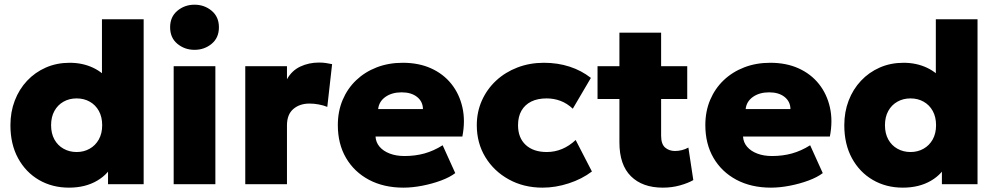

<svg xmlns="http://www.w3.org/2000/svg" viewBox="-20 -804 4352 838"><path d="M281 15Q208 15 150.2 -18.5Q92.5 -52 59 -113.2Q25.5 -174.5 25.5 -257.5Q25.5 -315.5 44.5 -365Q63.5 -414.5 98.2 -451.5Q133 -488.5 180.2 -509.2Q227.5 -530 284.5 -530Q340 -530 386 -508.5Q432 -487 467.5 -441.5L425 -400V-720H607V0H451.5V-136.5L476 -95.5Q456 -46 404.2 -15.5Q352.5 15 281 15ZM314.5 -140.5Q346 -140.5 371.2 -154.8Q396.5 -169 411.2 -195.2Q426 -221.5 426 -257.5Q426 -293.5 411.5 -319.8Q397 -346 371.8 -360.2Q346.5 -374.5 314.5 -374.5Q282.5 -374.5 257.2 -360.2Q232 -346 217.5 -319.8Q203 -293.5 203 -257.5Q203 -221.5 217.5 -195.2Q232 -169 257.5 -154.8Q283 -140.5 314.5 -140.5Z M738 0V-515H920V0ZM829 -586.5Q786 -586.5 754.2 -612.8Q722.5 -639 722.5 -685Q722.5 -730.5 754.2 -757Q786 -783.5 829 -783.5Q872 -783.5 903.8 -757Q935.5 -730.5 935.5 -685Q935.5 -639 903.8 -612.8Q872 -586.5 829 -586.5Z M1050.5 0V-515H1232.5V-458Q1253.5 -496 1290.8 -513.5Q1328 -531 1372.5 -531Q1390 -531 1403.2 -528.8Q1416.5 -526.5 1429.5 -524L1408.5 -337.5Q1391 -344.5 1370.8 -348.2Q1350.5 -352 1331 -352Q1288 -352 1260.2 -328.2Q1232.5 -304.5 1232.5 -256.5V0Z M1741 15Q1655 15 1590.5 -19.2Q1526 -53.5 1490.2 -114.8Q1454.5 -176 1454.5 -258Q1454.5 -318 1475.5 -367.8Q1496.5 -417.5 1534.5 -453.8Q1572.5 -490 1624.2 -510Q1676 -530 1738 -530Q1807.5 -530 1861.2 -505.8Q1915 -481.5 1950 -437.8Q1985 -394 1998.2 -335.5Q2011.5 -277 1998 -208H1619Q1620.5 -182.5 1636.8 -163.5Q1653 -144.5 1681 -133.8Q1709 -123 1745.5 -123Q1792 -123 1832.5 -134.2Q1873 -145.5 1912 -170L1967 -48.5Q1943.5 -30.5 1905.2 -16.2Q1867 -2 1823.5 6.5Q1780 15 1741 15ZM1630.5 -328H1826Q1825.5 -361 1800.2 -381Q1775 -401 1733 -401Q1690.5 -401 1662.2 -381Q1634 -361 1630.5 -328Z M2348 15Q2266 15 2201 -20.8Q2136 -56.5 2098.5 -118Q2061 -179.5 2061 -257.5Q2061 -315.5 2083.2 -365.2Q2105.5 -415 2145.2 -452Q2185 -489 2238.5 -509.5Q2292 -530 2354 -530Q2414 -530 2465.8 -513.2Q2517.5 -496.5 2559 -464L2480 -329.5Q2455 -353 2426.2 -363.8Q2397.5 -374.5 2366 -374.5Q2326.5 -374.5 2298.8 -360.8Q2271 -347 2256 -321Q2241 -295 2241 -257.5Q2241 -202.5 2274.5 -171.5Q2308 -140.5 2366.5 -140.5Q2401.5 -140.5 2433.2 -153.8Q2465 -167 2492.5 -193L2563.5 -55.5Q2520 -22.5 2462.5 -3.8Q2405 15 2348 15Z M2873 15Q2784 15 2733.8 -34.8Q2683.5 -84.5 2683.5 -182.5V-661.5H2865.5V-515H2979.5V-372H2865.5V-212Q2865.5 -175 2883 -160Q2900.5 -145 2926 -145Q2941 -145 2956.2 -148.8Q2971.5 -152.5 2984.5 -160L3006 -18Q2982.5 -4.5 2947.5 5.2Q2912.5 15 2873 15ZM2588 -372V-515H2699V-372Z M3345 15Q3259 15 3194.5 -19.2Q3130 -53.5 3094.2 -114.8Q3058.5 -176 3058.5 -258Q3058.5 -318 3079.5 -367.8Q3100.5 -417.5 3138.5 -453.8Q3176.5 -490 3228.2 -510Q3280 -530 3342 -530Q3411.5 -530 3465.2 -505.8Q3519 -481.5 3554 -437.8Q3589 -394 3602.2 -335.5Q3615.5 -277 3602 -208H3223Q3224.5 -182.5 3240.8 -163.5Q3257 -144.5 3285 -133.8Q3313 -123 3349.5 -123Q3396 -123 3436.5 -134.2Q3477 -145.5 3516 -170L3571 -48.5Q3547.5 -30.5 3509.2 -16.2Q3471 -2 3427.5 6.5Q3384 15 3345 15ZM3234.5 -328H3430Q3429.5 -361 3404.2 -381Q3379 -401 3337 -401Q3294.5 -401 3266.2 -381Q3238 -361 3234.5 -328Z M3920.5 15Q3847.5 15 3789.8 -18.5Q3732 -52 3698.5 -113.2Q3665 -174.5 3665 -257.5Q3665 -315.5 3684 -365Q3703 -414.5 3737.8 -451.5Q3772.5 -488.5 3819.8 -509.2Q3867 -530 3924 -530Q3979.5 -530 4025.5 -508.5Q4071.5 -487 4107 -441.5L4064.5 -400V-720H4246.5V0H4091V-136.5L4115.5 -95.5Q4095.5 -46 4043.8 -15.5Q3992 15 3920.5 15ZM3954 -140.5Q3985.5 -140.5 4010.8 -154.8Q4036 -169 4050.8 -195.2Q4065.5 -221.5 4065.5 -257.5Q4065.5 -293.5 4051 -319.8Q4036.5 -346 4011.2 -360.2Q3986 -374.5 3954 -374.5Q3922 -374.5 3896.8 -360.2Q3871.5 -346 3857 -319.8Q3842.5 -293.5 3842.5 -257.5Q3842.5 -221.5 3857 -195.2Q3871.5 -169 3897 -154.8Q3922.5 -140.5 3954 -140.5Z"/></svg>

Font: Geologica Cursive ExtraBold
Style: Regular
Weight: 800
Designer: Sindre Bremnes, Frode Helland
Foundry: Monokrom Skriftforlag AS
Version: Version 1.010;gftools[0.9.28]